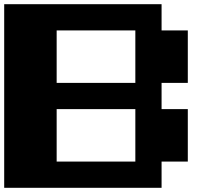

<svg xmlns="http://www.w3.org/2000/svg" viewBox="-20 -1020 1040 915"><path d="M0 -125V-1000H750V-875H875V-625H750V-500H875V-250H750V-125ZM250 -625H625V-875H250ZM250 -250H625V-500H250Z"/></svg>

Font: Press Start 2P
Style: Regular
Weight: 400
Designer: CodeMan38
Foundry: CodeMan38
Version: Version 3.000